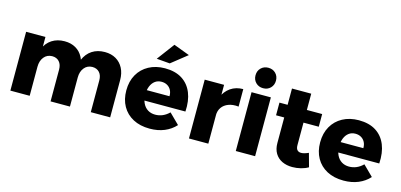

<svg xmlns="http://www.w3.org/2000/svg" viewBox="-69 -1242 3558 1703"><g transform="rotate(15 1710.0 -390.0)"><path d="M437.1 -290.9Q437.1 -337.9 413.3 -364.5Q389.4 -391.1 348.1 -391.1Q300.9 -390.3 273.1 -355.6Q245.3 -320.9 245.3 -267.1H203Q203 -358.9 229.4 -421.4Q255.7 -484 304.8 -515.8Q353.9 -547.6 421.1 -547.6Q479.9 -547.6 523.4 -522.3Q566.9 -497 590.9 -450.6Q615 -404.3 615 -340.9V0H437.1ZM806.4 -290.9Q806.4 -337.9 782.4 -364.5Q758.3 -391.1 717 -391.1Q670.1 -390.3 642.6 -355.6Q615 -320.9 615 -267.1H572.3Q572.3 -358.9 598.6 -421.4Q625 -484 674.1 -515.8Q723.1 -547.6 790.4 -547.6Q849.1 -547.6 892.6 -522.3Q936.1 -497 960.2 -450.6Q984.3 -404.3 984.3 -340.9V0H806.4ZM67.9 -540.1H245.3V0H67.9Z M1444.3 -317.1Q1444.6 -349.6 1432.1 -373.1Q1419.6 -396.6 1396.9 -409.8Q1374.1 -423 1344.3 -423Q1309.4 -423 1284.5 -404.4Q1259.6 -385.9 1246.1 -353.2Q1232.7 -320.6 1232.7 -278.4Q1232.7 -230.6 1249.1 -196.6Q1265.4 -162.6 1294.8 -144.4Q1324.1 -126.3 1362.7 -126.3Q1434.6 -126.3 1490.4 -181.3L1583.4 -89.4Q1542.1 -43.6 1482.4 -18.6Q1422.7 6.3 1347.4 6.3Q1259.1 6.3 1194.7 -28Q1130.3 -62.3 1095.4 -124.2Q1060.6 -186.1 1060.6 -268.4Q1060.6 -352.4 1096 -414.6Q1131.4 -476.9 1195 -511.4Q1258.6 -546 1342.7 -546.4Q1437.9 -546.4 1500.6 -506.5Q1563.3 -466.6 1592.7 -394Q1622.1 -321.4 1615.7 -222.6H1208.4V-317.1ZM1368.6 -769.3 1515.7 -714 1370.9 -599.1 1249 -609.1Z M2060 -387Q2007 -392.9 1967.5 -378.1Q1928 -363.3 1906.6 -332.7Q1885.3 -302.1 1885.3 -259.3L1843 -266.7Q1843 -354.6 1869.6 -417.6Q1896.1 -480.6 1944.9 -514.1Q1993.6 -547.6 2060 -547.6ZM1707.9 -540.1H1885.7V0H1707.9Z M2137.9 -540.1H2315.3V0H2137.9ZM2226.9 -788.3Q2267.9 -788.3 2294.3 -761.9Q2320.7 -735.4 2320.7 -694.4Q2320.7 -653.9 2294.3 -627.2Q2267.9 -600.6 2226.9 -600.6Q2186.3 -600.6 2159.6 -627.2Q2133 -653.9 2133 -694.4Q2133 -735.4 2159.6 -761.9Q2186.3 -788.3 2226.9 -788.3Z M2652.7 -192Q2652.7 -161 2666 -147.2Q2679.3 -133.4 2702.3 -134Q2715.7 -134 2732.6 -138.9Q2749.6 -143.7 2768.6 -152.3L2802.7 -28.7Q2774 -11.4 2735.6 -1.8Q2697.1 7.9 2657.4 7.9Q2604.9 7.9 2563.7 -11.6Q2522.6 -31.1 2499.2 -69.7Q2475.9 -108.3 2475.9 -164V-664.4H2652.7ZM2400.9 -514.9H2793.1V-398.6H2400.9Z M3224.3 -317.1Q3224.6 -349.6 3212.1 -373.1Q3199.6 -396.6 3176.9 -409.8Q3154.1 -423 3124.3 -423Q3089.4 -423 3064.5 -404.4Q3039.6 -385.9 3026.1 -353.2Q3012.7 -320.6 3012.7 -278.4Q3012.7 -230.6 3029.1 -196.6Q3045.4 -162.6 3074.8 -144.4Q3104.1 -126.3 3142.7 -126.3Q3214.6 -126.3 3270.4 -181.3L3363.4 -89.4Q3322.1 -43.6 3262.4 -18.6Q3202.7 6.3 3127.4 6.3Q3039.1 6.3 2974.7 -28Q2910.3 -62.3 2875.4 -124.2Q2840.6 -186.1 2840.6 -268.4Q2840.6 -352.4 2876 -414.6Q2911.4 -476.9 2975 -511.4Q3038.6 -546 3122.7 -546.4Q3217.9 -546.4 3280.6 -506.5Q3343.3 -466.6 3372.7 -394Q3402.1 -321.4 3395.7 -222.6H2988.4V-317.1Z"/></g></svg>

Font: Alexandria
Style: Regular
Weight: 400
Designer: Mohamed Gaber
Foundry: Kief Type Foundry
Version: Version 5.100